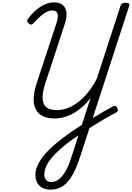

<svg xmlns="http://www.w3.org/2000/svg" viewBox="-20 -1057 1109 1616"><path d="M404 539Q368 539 339.5 525Q311 511 294.5 483Q278 455 278 416Q278 365 307.5 312Q337 259 390 206.5Q443 154 512 102Q581 50 660 0Q710 -32 758.5 -62Q807 -92 851 -117Q895 -142 930 -161Q942 -167 951.5 -165Q961 -163 967 -149Q974 -135 971 -125Q968 -115 954 -108Q912 -87 863.5 -58.5Q815 -30 763.5 2Q712 34 661 69Q595 110 539 154.5Q483 199 441 242Q399 285 376 328.5Q353 372 353 414Q353 442 368.5 458.5Q384 475 410 475Q446 475 475.5 452Q505 429 530.5 386Q556 343 576 281L742 -232Q709 -189 672 -156.5Q635 -124 596 -102.5Q557 -81 517.5 -70.5Q478 -60 438 -60Q379 -60 339.5 -80Q300 -100 281 -137Q262 -174 263.5 -227.5Q265 -281 286 -348L457 -868Q473 -918 463.5 -943.5Q454 -969 419 -969Q397 -969 373 -957Q349 -945 322.5 -922Q296 -899 265 -865Q254 -851 243 -850.5Q232 -850 220 -861Q209 -870 208.5 -880Q208 -890 219 -903Q253 -948 289.5 -977.5Q326 -1007 362.5 -1022Q399 -1037 433 -1037Q504 -1037 528.5 -989Q553 -941 525 -854L360 -352Q337 -280 338.5 -230Q340 -180 369.5 -155Q399 -130 458 -130Q503 -130 548.5 -147Q594 -164 638.5 -198Q683 -232 722.5 -281.5Q762 -331 795 -396L995 -1010Q999 -1022 1009 -1028Q1019 -1034 1037 -1034Q1055 -1034 1063.5 -1028Q1072 -1022 1068 -1009L649 279Q628 342 603.5 390.5Q579 439 550 472.5Q521 506 485 522.5Q449 539 404 539Z"/></svg>

Font: Playwrite CO Light
Style: Regular
Weight: 300
Version: Version 1.002